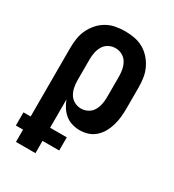

<svg xmlns="http://www.w3.org/2000/svg" viewBox="-180 -631 859 948"><g transform="rotate(30 250.0 -156.5)"><path d="M59 215V145H18V70H59V-320Q59 -347 63 -374Q67 -401 78.5 -425.5Q90 -450 108 -470.5Q126 -491 149.5 -504.5Q173 -518 200 -523Q227 -528 254 -528Q281 -528 308 -523Q335 -518 358.5 -504.5Q382 -491 400 -470.5Q418 -450 429.5 -425.5Q441 -401 445 -374Q449 -347 449 -320V-200Q449 -176 446.5 -152Q444 -128 437.5 -105Q431 -82 419.5 -61Q408 -40 390 -23.5Q372 -7 349 0.5Q326 8 302 8Q280 8 258 1.5Q236 -5 219 -19Q202 -33 190 -51.5Q178 -70 170 -91V70H265V145H170V215ZM254 -88Q274 -88 292 -97.5Q310 -107 320 -124Q330 -141 334 -160.5Q338 -180 338 -200V-320Q338 -340 334 -359.5Q330 -379 320 -396Q310 -413 292 -422.5Q274 -432 254 -432Q234 -432 216 -422.5Q198 -413 188 -396Q178 -379 174 -359.5Q170 -340 170 -320V-200Q170 -180 174 -160.5Q178 -141 188 -124Q198 -107 216 -97.5Q234 -88 254 -88Z"/></g></svg>

Font: Moesevka
Style: Bold
Weight: 700
Monospace: yes
Designer: Belleve Invis
Foundry: Belleve Invis
Version: Version 32.5.0; ttfautohint (v1.8.4)